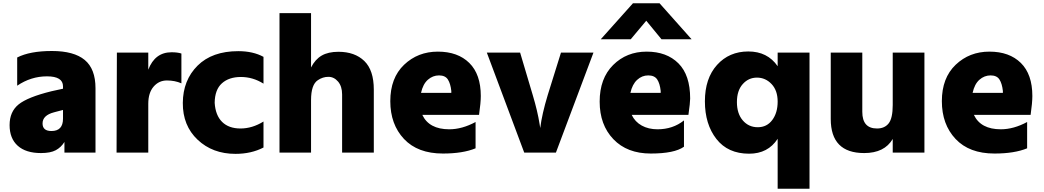

<svg xmlns="http://www.w3.org/2000/svg" viewBox="-20 -905 6432 1183"><path d="M296.9 -342.8 368.2 -358.4V-373Q368.2 -434.6 269.5 -434.6Q170.9 -434.6 85.9 -377V-550.8Q164.1 -590.8 299.8 -590.8Q435.5 -590.8 502 -535.6Q568.4 -480.5 568.4 -361.3V35.2H377V-30.3Q356.4 2.9 323.7 20.5Q291 38.1 232.4 38.1Q139.6 38.1 89.4 -6.8Q39.1 -51.8 39.1 -134.3Q39.1 -216.8 94.7 -261.7Q150.4 -306.6 296.9 -342.8ZM242.2 -144.5Q242.2 -97.7 296.9 -97.7Q368.2 -97.7 368.2 -173.8V-227.5L323.2 -215.8Q321.3 -214.8 312.5 -212.9Q242.2 -194.3 242.2 -144.5Z M698.2 35.2 700.2 -581.1H893.6V-475.6Q934.6 -583 1037.1 -583Q1074.2 -583 1097.7 -575.2V-391.6Q1057.6 -409.2 1008.3 -409.2Q959 -409.2 926.3 -371.1Q893.6 -333 893.6 -265.6V35.2Z M1448.2 -589.8Q1539.1 -589.8 1603.5 -554.7V-389.6Q1538.1 -430.7 1464.4 -430.7Q1390.6 -430.7 1347.2 -391.6Q1303.7 -352.5 1302.7 -271.5Q1307.6 -194.3 1348.6 -153.8Q1389.6 -113.3 1461.9 -113.3Q1534.2 -113.3 1603.5 -156.2V3.9Q1528.3 43 1430.7 43Q1290 43 1197.8 -43.9Q1105.5 -130.9 1106.4 -271Q1107.4 -411.1 1197.3 -500.5Q1287.1 -589.8 1448.2 -589.8Z M1702.1 35.2V-824.2H1896.5V-489.3Q1921.9 -539.1 1961.9 -562.5Q2002 -585.9 2065.4 -585.9Q2166 -585.9 2224.6 -529.3Q2283.2 -472.7 2283.2 -352.5V35.2H2087.9V-323.2Q2087.9 -373 2063 -402.3Q2038.1 -431.6 2003.4 -431.6Q1968.8 -431.6 1938.5 -411.1Q1896.5 -383.8 1896.5 -288.1V35.2Z M2942.4 -313.5Q2942.4 -272.5 2931.6 -197.3H2582Q2624 -108.4 2748 -108.4Q2827.1 -108.4 2910.2 -153.3V8.8Q2832 41 2709 41Q2553.7 41 2469.2 -48.8Q2384.8 -138.7 2384.8 -281.7Q2384.8 -424.8 2469.7 -505.9Q2554.7 -586.9 2677.7 -586.9Q2800.8 -586.9 2871.6 -517.1Q2942.4 -447.3 2942.4 -313.5ZM2574.2 -333H2760.7V-344.7Q2755.9 -389.6 2739.7 -415Q2723.6 -440.4 2685.1 -440.4Q2646.5 -440.4 2616.2 -413.6Q2585.9 -386.7 2574.2 -333Z M2979.5 -581.1H3184.6L3262.7 -318.4Q3292 -220.7 3304.7 -140.6L3308.6 -116.2Q3319.3 -202.1 3354.5 -318.4L3436.5 -581.1H3636.7L3405.3 35.2H3210Z M4232.4 -297.9Q4232.4 -272.5 4221.7 -197.3H3872.1Q3892.6 -154.3 3934.1 -131.3Q3975.6 -108.4 4031.2 -108.4Q4126 -108.4 4194.3 -163.1V-1Q4135.7 41 3989.7 41Q3843.8 41 3759.3 -47.4Q3674.8 -135.7 3674.8 -278.8Q3674.8 -421.9 3757.8 -504.4Q3840.8 -586.9 3964.4 -586.9Q4087.9 -586.9 4160.2 -514.6Q4232.4 -442.4 4232.4 -297.9ZM3681.6 -663.1 3879.9 -884.8H4043.9L4241.2 -663.1H4055.7L3961.9 -777.3L3866.2 -663.1ZM3864.3 -333H4050.8V-344.7Q4045.9 -390.6 4029.3 -415.5Q4012.7 -440.4 3974.1 -440.4Q3935.5 -440.4 3905.8 -413.1Q3876 -385.7 3864.3 -333Z M4771.5 -497.1V-581.1H4967.8V257.8H4771.5V-49.8Q4711.9 42 4595.7 42Q4464.8 42 4394 -48.8Q4323.2 -139.6 4323.2 -280.8Q4323.2 -421.9 4397.9 -504.9Q4472.7 -587.9 4590.8 -587.9Q4709 -587.9 4771.5 -497.1ZM4556.2 -386.7Q4520.5 -346.7 4520.5 -275.9Q4520.5 -205.1 4556.6 -163.1Q4592.8 -121.1 4648.9 -121.1Q4705.1 -121.1 4738.3 -165.5Q4771.5 -210 4771.5 -278.8Q4771.5 -347.7 4733.9 -387.2Q4696.3 -426.8 4644 -426.8Q4591.8 -426.8 4556.2 -386.7Z M5098.6 -171.9V-581.1H5293V-215.8Q5293 -113.3 5383.8 -113.3Q5430.7 -113.3 5455.6 -145Q5480.5 -176.8 5480.5 -257.8V-581.1H5675.8V35.2H5480.5V-48.8Q5429.7 38.1 5304.7 38.1Q5098.6 38.1 5098.6 -171.9Z M6340.8 -313.5Q6340.8 -272.5 6330.1 -197.3H5980.5Q6022.5 -108.4 6146.5 -108.4Q6225.6 -108.4 6308.6 -153.3V8.8Q6230.5 41 6107.4 41Q5952.1 41 5867.7 -48.8Q5783.2 -138.7 5783.2 -281.7Q5783.2 -424.8 5868.2 -505.9Q5953.1 -586.9 6076.2 -586.9Q6199.2 -586.9 6270 -517.1Q6340.8 -447.3 6340.8 -313.5ZM5972.7 -333H6159.2V-344.7Q6154.3 -389.6 6138.2 -415Q6122.1 -440.4 6083.5 -440.4Q6044.9 -440.4 6014.6 -413.6Q5984.4 -386.7 5972.7 -333Z"/></svg>

Font: GenEi M Gothic v2 Black
Style: Regular
Weight: 900
Version: Version 2.0